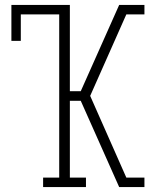

<svg xmlns="http://www.w3.org/2000/svg" viewBox="-20 -755 640 775"><path d="M154 0V-38H219V-697H64V-590H26V-735H262V-387H306L461 -735H563V-697H490L344 -368L490 -38H563V0H461L306 -348H262V-38H327V0Z"/></svg>

Font: Iosevka Slab XLtEx
Style: Regular
Weight: 200
Width: 7
Monospace: yes
Designer: Belleve Invis
Foundry: Belleve Invis
Version: Version 11.1.0; ttfautohint (v1.8.3)